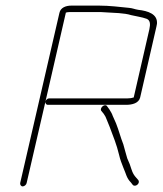

<svg xmlns="http://www.w3.org/2000/svg" viewBox="-20 -660 580 685"><path d="M473 -18 466 -26C452 -41 450 -54 443 -74L434 -95C429 -110 425 -129 420 -145C409 -173 405 -192 394 -220L382 -247C380 -254 375 -262 370 -270L362 -281C355 -292 335 -276 341 -265L350 -254C355 -247 358 -241 360 -235L371 -208C384 -173 396 -145 405 -107C409 -89 414 -78 420 -62C430 -40 431 -25 447 -9L454 0C464 9 482 -7 473 -18ZM75 -7 142 -297C141 -292 145 -286 150 -286H430C452 -286 475 -292 480 -312L536 -556C537 -561 539 -568 540 -575C543 -610 508 -621 473 -625C460 -627 453 -631 440 -632C409 -635 371 -640 333 -640H235C215 -640 196 -633 192 -614L52 -7C51 -1 55 5 61 5C67 5 74 -1 75 -7ZM142 -297 215 -615C218 -616 223 -617 229 -617H327C336 -617 346 -617 356 -616C386 -614 423 -614 448 -606C464 -602 487 -599 503 -593C516 -588 517 -574 513 -556L457 -312H455C450 -310 442 -309 435 -309H155C149 -309 143 -303 142 -297Z"/></svg>

Font: Electronic
Style: ExLtIt
Weight: 200
Version: Version 1.011